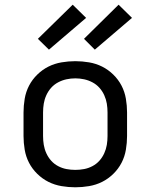

<svg xmlns="http://www.w3.org/2000/svg" viewBox="-20 -788 640 816"><path d="M300 8Q271 8 241.5 3Q212 -2 186 -15Q160 -28 138.5 -49Q117 -70 103.5 -96Q90 -122 85 -151.5Q80 -181 80 -210V-310Q80 -339 85 -368.5Q90 -398 103.5 -424Q117 -450 138.5 -471Q160 -492 186 -505Q212 -518 241.5 -523Q271 -528 300 -528Q329 -528 358.5 -523Q388 -518 414 -505Q440 -492 461.5 -471Q483 -450 496.5 -424Q510 -398 515 -368.5Q520 -339 520 -310V-210Q520 -181 515 -151.5Q510 -122 496.5 -96Q483 -70 461.5 -49Q440 -28 414 -15Q388 -2 358.5 3Q329 8 300 8ZM300 -66Q319 -66 337.5 -69.5Q356 -73 373 -82Q390 -91 402.5 -105Q415 -119 423 -136.5Q431 -154 434 -172.5Q437 -191 437 -210V-310Q437 -329 434 -347.5Q431 -366 423 -383.5Q415 -401 402.5 -415Q390 -429 373 -438Q356 -447 337.5 -451Q319 -455 300 -455Q281 -455 262.5 -451Q244 -447 227 -438Q210 -429 197.5 -415Q185 -401 177 -383.5Q169 -366 166 -347.5Q163 -329 163 -310V-210Q163 -191 166 -172.5Q169 -154 177 -136.5Q185 -119 197.5 -105Q210 -91 227 -82Q244 -73 262.5 -69.5Q281 -66 300 -66ZM383 -577 337 -623 484 -768 541 -712ZM188 -577 141 -623 289 -768 346 -712Z"/></svg>

Font: Nova Nerd Font
Style: Regular
Weight: 400
Designer: Belleve Invis
Foundry: Belleve Invis
Version: Version 24.1.4; ttfautohint (v1.8.4);Nerd Fonts 3.1.1